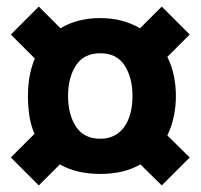

<svg xmlns="http://www.w3.org/2000/svg" viewBox="-20 -592 610 584"><path d="M85 -185Q74 -210 69.5 -239Q65 -268 65 -300Q65 -365 86 -414L13 -487L98 -572L164 -506Q215 -537 285 -537Q353 -537 406 -506L472 -572L557 -487L489 -419Q515 -367 515 -300Q515 -234 489 -180L557 -113L472 -28L407 -92Q357 -63 285 -63Q212 -63 162 -92L98 -28L13 -113ZM383 -300Q383 -356 359 -393Q335 -430 285 -430Q235 -430 211 -393Q187 -356 187 -300Q187 -244 211 -207Q235 -170 285 -170Q310 -170 328.5 -180Q347 -190 359 -207.5Q371 -225 377 -248.5Q383 -272 383 -300Z"/></svg>

Font: Share
Style: Bold
Weight: 700
Designer: Ralph du Carrois
Version: Version 1.002